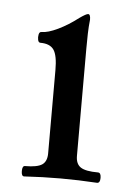

<svg xmlns="http://www.w3.org/2000/svg" viewBox="-40 -463 336 498"><g transform="rotate(5 128.0 -214.0)"><path d="M41 3Q34 3 34 -10.5Q34 -24 41 -24Q73 -24 85.5 -32.5Q98 -41 98 -62V-279Q98 -317 88 -331.5Q78 -346 53 -346Q48 -346 46.5 -353Q45 -360 46.5 -367Q48 -374 53 -374Q70 -374 96 -386.5Q122 -399 148 -419Q165 -431 170 -431Q176 -431 176 -417Q174 -399 173.5 -380Q173 -361 173 -342V-62Q173 -41 186 -32.5Q199 -24 231 -24Q239 -24 239 -10.5Q239 3 231 3Q183 0 136 0Q89 0 41 3Z"/></g></svg>

Font: Junicode
Style: Regular
Weight: 400
Designer: Peter S. Baker
Version: Version 2.100; ttfautohint (v1.8.4)